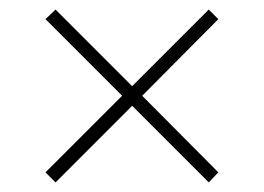

<svg xmlns="http://www.w3.org/2000/svg" viewBox="-20 -549 551 401"><path d="M416 -529 436 -509 277 -349 436 -189 416 -168 256 -328 96 -168 75 -189 235 -349 75 -509 96 -529 256 -369Z"/></svg>

Font: Bitter Pro ExtraLight
Style: Regular
Weight: 275
Designer: Sol Matas, and Bitter project Authors
Foundry: Sol Matas
Version: Version 1.010